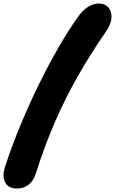

<svg xmlns="http://www.w3.org/2000/svg" viewBox="-64 -834 663 1107"><path d="M34 253Q-15 253 -33.5 218.5Q-52 184 -37 134Q1 16 52 -107.5Q103 -231 160.5 -348Q218 -465 275.5 -564Q333 -663 383 -733Q413 -776 444.5 -795Q476 -814 508 -814Q542 -813 561.5 -790.5Q581 -768 578.5 -730Q576 -692 543 -646Q458 -523 385.5 -396Q313 -269 253 -131Q193 7 143 165Q130 208 101.5 230.5Q73 253 34 253Z"/></svg>

Font: Shantell Sans Light ExtraBold
Style: Italic
Weight: 800
Italic angle: -11°
Version: Version 1.008;[ac192a2d6]